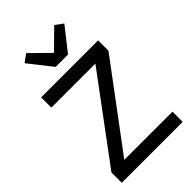

<svg xmlns="http://www.w3.org/2000/svg" viewBox="-277 -1044 1141 1141"><g transform="rotate(-45 293.0 -473.5)"><path d="M350 -765 465 -911 416 -947 298 -831 180 -947 131 -911 246 -765ZM549 -86H144L536 -611V-698H57V-612H427L37 -87V0H549Z"/></g></svg>

Font: IBM Plex Thai Looped Text
Style: Regular
Weight: 450
Designer: Mike Abbink, Paul van der Laan, Pieter van Rosmalen, Ben Mitchell, Mark Frömberg
Foundry: Bold Monday
Version: Version 1.0